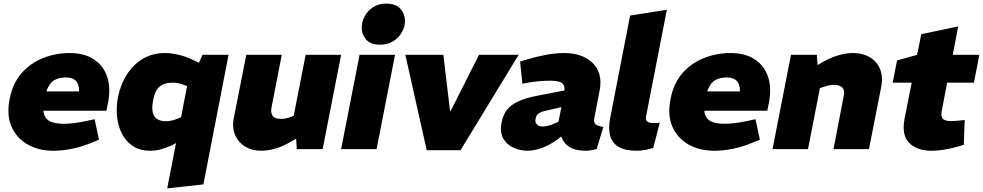

<svg xmlns="http://www.w3.org/2000/svg" viewBox="-20 -824 5432 1061"><path d="M275 9Q193 9 132 -26Q71 -61 43.5 -124.5Q16 -188 33 -275Q50 -364 99.5 -420Q149 -476 219 -503.5Q289 -531 364 -531Q445 -531 498 -496.5Q551 -462 572 -400.5Q593 -339 577 -256L568 -212H220Q222 -186 235.5 -170Q249 -154 273.5 -147Q298 -140 333 -140Q358 -140 387.5 -143.5Q417 -147 450 -154L503 -165L527 -52L490 -37Q433 -13 379 -2Q325 9 275 9ZM236 -319H417Q418 -358 399.5 -377Q381 -396 345 -396Q303 -396 277 -379Q251 -362 236 -319Z M811 9Q752 9 713 -17.5Q674 -44 652.5 -87.5Q631 -131 626.5 -183.5Q622 -236 632 -288Q647 -360 682.5 -414.5Q718 -469 771 -500Q824 -531 891 -531Q924 -531 962 -522.5Q1000 -514 1038 -497L1093 -471L1020 -346L990 -357Q978 -362 964 -364.5Q950 -367 934 -367Q905 -367 883.5 -358.5Q862 -350 847.5 -329Q833 -308 826 -269Q818 -228 824.5 -202Q831 -176 850 -165Q869 -154 898 -154Q912 -154 927.5 -157.5Q943 -161 958 -167L985 -178L1013 -66L958 -36Q920 -15 883 -3Q846 9 811 9ZM904 217 1022 -390 1055 -423 1099 -521H1243L1104 195Z M1424 9Q1372 9 1334 -14.5Q1296 -38 1278.5 -80Q1261 -122 1273 -177L1341 -521H1537L1480 -228Q1475 -200 1487 -183.5Q1499 -167 1532 -167Q1545 -167 1556 -169Q1567 -171 1579 -175L1603 -184L1669 -521H1865L1763 0H1620L1614 -96L1650 -77L1589 -42Q1546 -16 1503.5 -3.5Q1461 9 1424 9Z M1865 0 1967 -521H2163L2061 0ZM2079 -577Q2026 -577 2001.5 -607.5Q1977 -638 1979 -676Q1980 -706 1996 -735.5Q2012 -765 2042 -784.5Q2072 -804 2114 -804Q2168 -804 2193.5 -774Q2219 -744 2218 -705Q2217 -675 2200.5 -645.5Q2184 -616 2153.5 -596.5Q2123 -577 2079 -577Z M2338 6 2220 -521H2430L2467 -210H2470L2627 -521H2846L2525 6Z M3277 0Q3260 4 3244 6.5Q3228 9 3218 9Q3139 9 3105.5 -29.5Q3072 -68 3072 -121L3065 -145L3098 -314Q3104 -348 3088 -363Q3072 -378 3022 -378Q2990 -378 2957 -375Q2924 -372 2890 -366L2867 -361L2854 -484L2891 -495Q2944 -511 2997.5 -521Q3051 -531 3100 -531Q3145 -531 3184.5 -518Q3224 -505 3252 -479Q3280 -453 3292 -413.5Q3304 -374 3293 -321L3264 -170Q3260 -147 3271 -137.5Q3282 -128 3314 -122ZM2895 9Q2856 9 2818.5 -7.5Q2781 -24 2761 -58.5Q2741 -93 2752 -148Q2760 -189 2781.5 -217Q2803 -245 2845.5 -264.5Q2888 -284 2959 -297L3110 -326L3090 -234L2992 -211Q2973 -207 2962.5 -201Q2952 -195 2947 -187.5Q2942 -180 2940 -169Q2935 -148 2947 -136.5Q2959 -125 2978 -125Q2992 -125 3010 -129.5Q3028 -134 3048 -143L3079 -158L3108 -90L3054 -49Q3015 -21 2973 -6Q2931 9 2895 9Z M3590 -7Q3570 0 3545.5 4.5Q3521 9 3499 9Q3435 9 3399 -12Q3363 -33 3352 -73Q3341 -113 3351 -167L3462 -738L3665 -770L3550 -180Q3546 -162 3556.5 -153Q3567 -144 3590 -144Q3599 -144 3608 -144.5Q3617 -145 3626 -146Z M3927 9Q3845 9 3784 -26Q3723 -61 3695.5 -124.5Q3668 -188 3685 -275Q3702 -364 3751.5 -420Q3801 -476 3871 -503.5Q3941 -531 4016 -531Q4097 -531 4150 -496.5Q4203 -462 4224 -400.5Q4245 -339 4229 -256L4220 -212H3872Q3874 -186 3887.5 -170Q3901 -154 3925.5 -147Q3950 -140 3985 -140Q4010 -140 4039.5 -143.5Q4069 -147 4102 -154L4155 -165L4179 -52L4142 -37Q4085 -13 4031 -2Q3977 9 3927 9ZM3888 -319H4069Q4070 -358 4051.5 -377Q4033 -396 3997 -396Q3955 -396 3929 -379Q3903 -362 3888 -319Z M4249 0 4351 -521H4494L4501 -425L4460 -442L4526 -481Q4568 -505 4611.5 -518Q4655 -531 4694 -531Q4747 -531 4786 -508Q4825 -485 4842.5 -444Q4860 -403 4850 -346L4782 0H4586L4643 -297Q4649 -322 4636 -338.5Q4623 -355 4588 -355Q4575 -355 4562 -352.5Q4549 -350 4535 -345L4511 -337L4445 0Z M5128 9Q5047 9 5004 -34.5Q4961 -78 4979 -170L5018 -367H4913L4937 -490L5048 -521L5071 -635L5275 -678L5245 -521H5392L5362 -367H5214L5183 -205Q5179 -183 5189.5 -169Q5200 -155 5235 -155Q5248 -155 5260 -156Q5272 -157 5285 -158L5311 -161L5306 -24L5281 -16Q5239 -4 5200.5 2.5Q5162 9 5128 9Z"/></svg>

Font: REM ExtraBold
Style: Italic
Weight: 800
Italic angle: -11°
Designer: Octavio Pardo
Foundry: Ashler Design
Version: Version 1.005;gftools[0.9.28]